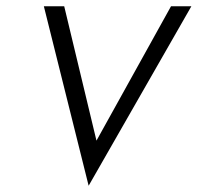

<svg xmlns="http://www.w3.org/2000/svg" viewBox="-20 -595 631 613"><path d="M263 -2 591 -575H526L288 -146L185 -575H120Z"/></svg>

Font: Charger Pro
Style: LitNarObl
Weight: 300
Designer: Jasper
Foundry: Cannot Into Space Fonts
Version: Version 1.09